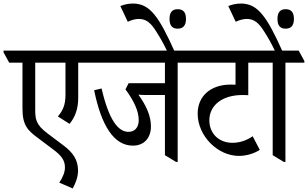

<svg xmlns="http://www.w3.org/2000/svg" viewBox="-57 -909 1740 1085"><path d="M354 156C370 126 384 92 384 55C384 -4 357 -46 302 -87L213 -154C143 -206 142 -237 142 -298V-555H313V-373C313 -314 297 -283 270 -251L336 -209C365 -244 385 -290 385 -356V-555H492V-564L460 -623H-37V-613L-5 -555H70V-295C70 -199 101 -171 159 -128L244 -64C290 -30 310 -3 310 37C310 62 300 90 278 123Z M694 -86C757 -86 796 -129 796 -195C796 -255 768 -315 725 -374C738 -373 754 -372 772 -372H875V-32L938 6H947V-555H1054V-564L1022 -623H417V-613L449 -555H875V-439H670L652 -404C697 -343 727 -284 727 -230C727 -188 704 -164 669 -164C611 -164 559 -229 517 -409L475 -399C516 -198 587 -86 694 -86Z M890 -615H931C841 -816 790 -889 694 -889C668 -889 643 -883 623 -875L665 -786C684 -795 707 -802 727 -802C770 -802 796 -780 829 -726C848 -696 864 -669 890 -615ZM947 -747C978 -747 994 -765 994 -802C994 -839 979 -857 947 -857C916 -857 901 -839 901 -802C901 -765 916 -747 947 -747Z M1293 -28C1338 -28 1382 -43 1411 -62L1371 -139C1340 -118 1302 -102 1257 -102C1177 -102 1126 -157 1126 -229C1126 -316 1202 -372 1312 -372C1323 -372 1334 -372 1346 -371V-555H1451V-564L1419 -623H980V-613L1012 -555H1274V-430C1264 -431 1254 -431 1246 -431C1136 -431 1060 -368 1060 -267C1060 -141 1173 -28 1293 -28Z M1547 6H1556V-555H1663V-564L1631 -623H1377V-613L1409 -555H1484V-32Z M1500 -615H1541C1451 -816 1400 -889 1304 -889C1278 -889 1253 -883 1233 -875L1275 -786C1294 -795 1317 -802 1337 -802C1380 -802 1406 -780 1439 -726C1458 -696 1474 -669 1500 -615ZM1557 -747C1588 -747 1604 -765 1604 -802C1604 -839 1589 -857 1557 -857C1526 -857 1511 -839 1511 -802C1511 -765 1526 -747 1557 -747Z"/></svg>

Font: Noto Serif Devanagari Condensed
Style: Regular
Weight: 400
Width: 3
Designer: Universal Thirst, Indian Type Foundry and the Monotype Design Team
Foundry: Monotype Imaging Inc.
Version: Version 2.004